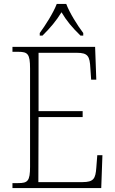

<svg xmlns="http://www.w3.org/2000/svg" viewBox="-20 -951 584 971"><path d="M181 -784V-771H195C237 -813 263 -844 291 -889C318 -844 344 -813 387 -771H401V-784C372 -822 332 -886 315 -931H267C250 -886 209 -822 181 -784ZM43 0H492L498 -166H472L467 -102C463 -48 454 -30 397 -30H174L175 -359H398V-389H175V-684H368C425 -684 434 -667 437 -606L441 -548H467L461 -714H43V-689H72C120 -689 132 -679 132 -605V-108C132 -35 120 -25 72 -25H43Z"/></svg>

Font: Noto Serif Devanagari SemiCondensed ExtraLight
Style: Regular
Weight: 200
Width: 4
Designer: Universal Thirst, Indian Type Foundry and the Monotype Design Team
Foundry: Monotype Imaging Inc.
Version: Version 2.004